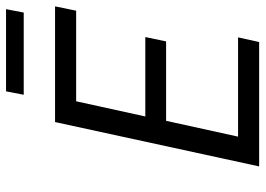

<svg xmlns="http://www.w3.org/2000/svg" viewBox="-138 -718 856 619"><g transform="rotate(-90 289.5 -408.0)"><path d="M273 -590 224 -367H480L466 -300H210L159 -68H479L464 0H63L206 -658H579L565 -590ZM305 -816H570L559 -759H294Z"/></g></svg>

Font: Ysabeau Medium
Style: Italic
Weight: 500
Italic angle: -12°
Designer: Christian Thalmann (Catharsis Fonts)
Version: Version 0.003